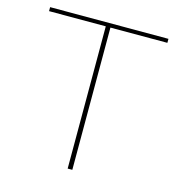

<svg xmlns="http://www.w3.org/2000/svg" viewBox="-100 -749 782 837"><g transform="rotate(15 291.0 -330.0)"><path d="M280 0V-642H24V-660H558V-642H301V0Z"/></g></svg>

Font: Lil Grotesk Thin
Style: Regular
Weight: 100
Designer: Bastien Sozeau
Foundry: NBR — Bastien Sozeau
Version: Version 3.003; ttfautohint (v1.8.4.7-5d5b);gftools[0.9.33]